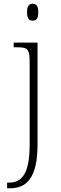

<svg xmlns="http://www.w3.org/2000/svg" viewBox="-20 -763 327 1023"><path d="M154 -653C173 -653 184 -663 184 -698C184 -732 173 -743 154 -743C136 -743 124 -732 124 -698C124 -663 136 -653 154 -653ZM18 240H34C120 240 180 187 180 8V-536H53V-511H68C124 -511 138 -506 138 -435V8C138 162 97 210 28 210H18Z"/></svg>

Font: Noto Serif Georgian ExtraLight
Style: Regular
Weight: 200
Designer: Monotype Design Team, Akaki Razmadze
Foundry: Google LLC
Version: Version 2.003